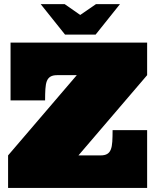

<svg xmlns="http://www.w3.org/2000/svg" viewBox="-20 -930 768 950"><path d="M478 -161.1Q498 -161.1 510 -168Q522 -174.8 528.1 -189.9Q534.2 -205.1 535.6 -229Q537.1 -252.9 537.1 -286.1H708V0H20V-161.1L359.9 -558.1H262.2Q242.2 -558.1 230 -551Q217.8 -543.9 211.9 -529.1Q206.1 -514.2 204.6 -490Q203.1 -465.8 203.1 -433.1H32.2V-719.2H708V-558.1L368.2 -161.1ZM181.2 -909.7H299.8L377 -856L455.1 -909.7H573.7L453.1 -758.8H301.8Z"/></svg>

Font: Ultra
Style: Regular
Weight: 400
Designer: Astigmatic (AOETI)
Foundry: Astigmatic (AOETI)
Version: Version 1.001